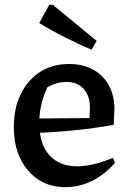

<svg xmlns="http://www.w3.org/2000/svg" viewBox="-20 -762 531 792"><path d="M250 10Q186 10 138.5 -21Q91 -52 64 -107.5Q37 -163 37 -238Q37 -315 65.5 -373.5Q94 -432 145 -465Q196 -498 265 -498Q322 -498 364 -475Q406 -452 429 -410Q452 -368 452 -312L449 -247Q387 -236 332.5 -229.5Q278 -223 223 -219Q168 -215 104 -212L105 -273L349 -275L351 -317Q351 -367 325 -395.5Q299 -424 253 -424Q234 -424 214.5 -418.5Q195 -413 176 -403Q159 -368 150.5 -330.5Q142 -293 142 -256Q142 -169 183 -122.5Q224 -76 299 -76Q363 -76 446 -111L454 -90Q411 -41 359 -15.5Q307 10 250 10ZM357 -557Q302 -581 248 -608Q194 -635 142 -667L183 -742H198L379 -593Z"/></svg>

Font: Piazzolla 24pt SemiBold
Style: Regular
Weight: 600
Designer: Juan Pablo del Peral
Foundry: Huerta Tipografica
Version: Version 2.005